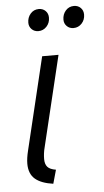

<svg xmlns="http://www.w3.org/2000/svg" viewBox="-53 -752 429 795"><g transform="rotate(-5 162.0 -355.0)"><path d="M136 8Q86 1 61 -20.5Q36 -42 36 -84Q36 -107 44 -139L136 -522H204L114 -148Q110 -133 108.5 -120.5Q107 -108 107 -97Q107 -76 117 -64.5Q127 -53 152 -49ZM276 -627Q259 -627 248 -638Q237 -649 237 -665Q237 -687 250.5 -702.5Q264 -718 285 -718Q302 -718 313 -707Q324 -696 324 -679Q324 -657 310 -642Q296 -627 276 -627ZM130 -627Q113 -627 102 -638Q91 -649 91 -665Q91 -687 104.5 -702.5Q118 -718 139 -718Q156 -718 167 -707Q178 -696 178 -679Q178 -657 164 -642Q150 -627 130 -627Z"/></g></svg>

Font: Ubuntu Sans Condensed
Style: Italic
Weight: 400
Width: 3
Italic angle: -13.5°
Designer: Dalton Maag Ltd
Foundry: Dalton Maag Ltd
Version: Version 1.006; ttfautohint (v1.8.4.7-5d5b)